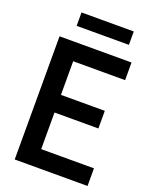

<svg xmlns="http://www.w3.org/2000/svg" viewBox="-165 -996 853 1084"><g transform="rotate(20 261.0 -454.5)"><path d="M61.5 0V-740H494V-634H182V-432H445.5V-326H182V-106H499V0ZM132 -828.5V-909H446V-828.5Z"/></g></svg>

Font: Encode Sans Condensed Condensed SemiBold
Style: Regular
Weight: 600
Width: 3
Designer: Multiple Designers
Foundry: Impallari Type
Version: Version 3.000; ttfautohint (v1.8.3) -l 8 -r 50 -G 200 -x 14 